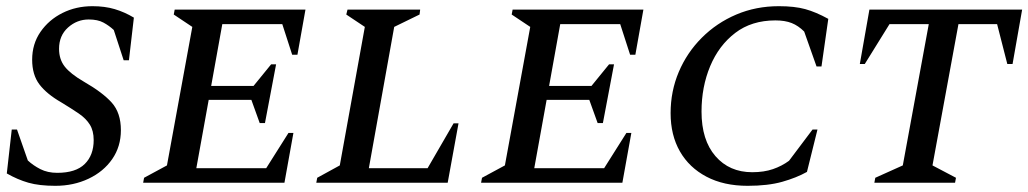

<svg xmlns="http://www.w3.org/2000/svg" viewBox="-20 -591 3326 621"><path d="M159 10Q107 10 72 0Q37 -10 2 -30L18 -172H35L70 -72Q87 -56 110.5 -44Q134 -32 165 -32Q225 -32 254 -60.5Q283 -89 283 -138Q283 -168 270.5 -188Q258 -208 234.5 -224Q211 -240 178 -260Q131 -287 107.5 -318Q84 -349 84 -398Q84 -449 111 -488Q138 -527 182 -549Q226 -571 279 -571Q319 -571 351 -561.5Q383 -552 413 -534L397 -396H380L348 -494Q333 -508 314.5 -518Q296 -528 267 -528Q229 -528 200 -502Q171 -476 171 -433Q171 -399 189.5 -375.5Q208 -352 251 -327Q312 -292 341.5 -259Q371 -226 371 -170Q371 -117 343 -76.5Q315 -36 266.5 -13Q218 10 159 10Z M443 0 446 -16 520 -56 602 -504 542 -544 545 -560H968L942 -414H925L893 -513H699L663 -313H800L857 -383H873L837 -193H820L793 -268H655L615 -47H841L913 -161H929L900 0Z M1003 0 1006 -16 1079 -56 1160 -504 1100 -544 1104 -560H1339L1337 -544L1255 -504L1173 -47H1363L1447 -192H1463L1428 0Z M1536 0 1539 -16 1613 -56 1695 -504 1635 -544 1638 -560H2061L2035 -414H2018L1986 -513H1792L1756 -313H1893L1950 -383H1966L1930 -193H1913L1886 -268H1748L1708 -47H1934L2006 -161H2022L1993 0Z M2398 10Q2321 10 2265 -19.5Q2209 -49 2179 -101.5Q2149 -154 2149 -225Q2149 -296 2175.5 -358.5Q2202 -421 2250 -469Q2298 -517 2361.5 -544Q2425 -571 2499 -571Q2550 -571 2584.5 -561.5Q2619 -552 2659 -530L2637 -376H2621L2581 -489Q2562 -508 2540.5 -516.5Q2519 -525 2488 -525Q2411 -525 2358 -484.5Q2305 -444 2277 -377Q2249 -310 2249 -230Q2249 -138 2294 -86Q2339 -34 2413 -34Q2451 -34 2480 -44Q2509 -54 2532 -71L2608 -172H2624L2590 -35Q2556 -16 2510 -3Q2464 10 2398 10Z M2808 0 2811 -16 2900 -56 2984 -513H2857L2777 -384H2761L2792 -560H3286L3255 -384H3238L3205 -513H3080L2996 -56L3072 -16L3069 0Z"/></svg>

Font: Spectral SC Medium
Style: Italic
Weight: 500
Italic angle: -10°
Designer: Jean-Baptiste Levee
Foundry: Production Type
Version: Version 2.001